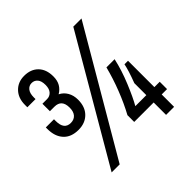

<svg xmlns="http://www.w3.org/2000/svg" viewBox="-167 -797 963 963"><g transform="rotate(-45 314.5 -315.5)"><path d="M233 -536Q233 -507 221.5 -487Q210 -467 188 -454Q211 -443 224.5 -420Q238 -397 238 -366Q238 -315 209 -286Q180 -257 133 -257Q81 -257 53 -287.5Q25 -318 25 -371V-382H83V-369Q83 -309 130 -309Q153 -309 166.5 -324Q180 -339 180 -368Q180 -425 129 -425H97V-478H130Q149 -478 162 -492Q175 -506 175 -534Q175 -562 163 -576Q151 -590 132 -590Q113 -590 101 -575Q89 -560 89 -531V-519H31V-536Q31 -584 59 -613Q87 -642 131 -642Q178 -642 205.5 -614Q233 -586 233 -536ZM480 -642H538L156 11H99ZM418 -140H496V-225Q521 -291 528 -327H553V-140H591V-88H553V0H496V-88H358V-136Q387 -189 412 -253Q437 -317 453 -380H511Q497 -316 468.5 -247Q440 -178 418 -140Z"/></g></svg>

Font: Pragati Narrow
Style: Regular
Weight: 400
Designer: Hector Gatti, Marcela Romero, Pablo Cosgaya and Nicolas Silva
Foundry: Omnibus-Type
Version: Version 1.010; ttfautohint (v1.3)